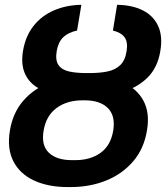

<svg xmlns="http://www.w3.org/2000/svg" viewBox="-20 -757 681 787"><path d="M333 -444.8H344.7Q425.8 -444.8 483.6 -419.2Q541.5 -393.6 568.1 -344Q594.7 -294.4 582.5 -222.7Q570.3 -147.5 525.9 -95.7Q481.4 -43.9 415.3 -17.1Q349.1 9.8 269 9.8H257.8Q178.2 9.8 120.1 -16.8Q62 -43.5 35.2 -95.2Q8.3 -147 20.5 -221.2Q32.2 -293.9 75.2 -343.8Q118.2 -393.6 184.8 -419.2Q251.5 -444.8 333 -444.8ZM328.1 -345.7H316.9Q254.4 -345.7 211.7 -314.2Q168.9 -282.7 158.7 -221.2Q148.4 -160.6 180.9 -130.4Q213.4 -100.1 275.9 -100.6H287.1Q349.1 -100.1 391.6 -130.1Q434.1 -160.2 444.3 -222.7Q453.6 -283.2 421.6 -314.5Q389.6 -345.7 328.1 -345.7ZM332 -457.5H348.1Q388.2 -457.5 419.9 -463.9Q451.7 -470.2 472.4 -489.7Q493.2 -509.3 499 -547.9Q504.9 -584.5 490.7 -604Q476.6 -623.5 442.9 -631.8L460 -737.3Q522 -736.3 565.2 -714.6Q608.4 -692.9 627.9 -651.1Q647.5 -609.4 637.2 -547.9Q626 -479 583.5 -437.7Q541 -396.5 475.6 -377.7Q410.2 -358.9 331.5 -358.9H315.4Q256.3 -358.9 208.5 -369.1Q160.6 -379.4 127.7 -401.6Q94.7 -423.8 80.3 -460Q65.9 -496.1 74.2 -547.9Q84.5 -609.4 117.7 -651.1Q150.9 -692.9 201.4 -714.6Q252 -736.3 313.5 -737.3L295.9 -631.8Q259.3 -624 239 -604.2Q218.8 -584.5 212.4 -547.9Q206.1 -509.3 220.2 -489.7Q234.4 -470.2 263.7 -463.9Q293 -457.5 332 -457.5Z"/></svg>

Font: Inter Tight SemiBold
Style: Italic
Weight: 600
Italic angle: -9.39999°
Designer: Rasmus Andersson
Foundry: rsms
Version: Version 3.004